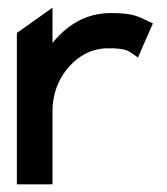

<svg xmlns="http://www.w3.org/2000/svg" viewBox="-20 -481 435 501"><path d="M24 0H117V-190C117 -241 136 -281 162 -309C185 -334 218 -355 262 -355C306 -355 313 -350 330 -338L340 -331L379 -420L370 -424C343 -437 329 -447 270 -447C201 -447 153 -413 117 -369V-461L24 -395Z"/></svg>

Font: Charger Pro
Style: ExBd
Weight: 400
Designer: Jasper
Foundry: Cannot Into Space Fonts
Version: Version 1.09